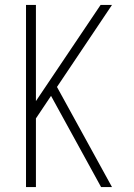

<svg xmlns="http://www.w3.org/2000/svg" viewBox="-20 -755 540 775"><path d="M85 0V-735H125V-347L386 -735H432L210 -404L432 0H388L186 -368L125 -277V0Z"/></svg>

Font: Iosevka SS04 Extralight
Style: Regular
Weight: 200
Monospace: yes
Designer: Belleve Invis
Foundry: Belleve Invis
Version: Version 19.0.0; ttfautohint (v1.8.4)